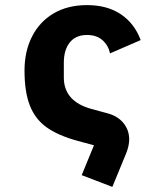

<svg xmlns="http://www.w3.org/2000/svg" viewBox="-20 -557 640 752"><path d="M348 12 285 -5Q208 -26 163 -58Q118 -90 97 -143.5Q76 -197 76 -281Q76 -356 105.5 -414Q135 -472 190 -504.5Q245 -537 321 -537Q400 -537 453.5 -501Q507 -465 531 -400L411 -348Q404 -380 381 -400Q358 -420 321 -420Q277 -420 253.5 -391Q230 -362 230 -311V-253Q230 -207 257 -176Q284 -145 339 -130L402 -113Q442 -102 464 -74.5Q486 -47 486 -11Q486 14 474 44L420 175L300 129Z"/></svg>

Font: iA Writer Quattro V
Style: Regular
Weight: 400
Designer: Mike Abbink, Paul van der Laan, Pieter van Rosmalen, Oliver Reichenstein
Foundry: Information Architects Inc.
Version: Version 2.000